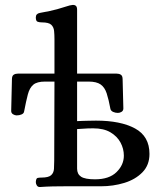

<svg xmlns="http://www.w3.org/2000/svg" viewBox="-20 -749 645 772"><path d="M140 3Q132 3 128 -3.5Q124 -10 124 -17Q125 -32 131 -33.5Q137 -35 147 -35Q175 -35 185.5 -44.5Q196 -54 197 -70Q198 -86 198 -103L199 -421H161Q129 -421 114 -408.5Q99 -396 92 -369.5Q85 -343 77 -301Q76 -293 67 -289Q58 -285 47 -285Q40 -285 32.5 -289.5Q25 -294 25 -303L28 -430Q28 -444 35 -448.5Q42 -453 52 -453H199V-591Q199 -609 197.5 -624.5Q196 -640 186 -649.5Q176 -659 148 -659Q139 -659 131.5 -661.5Q124 -664 124 -679Q124 -694 140 -697Q185 -705 210 -712Q235 -719 248 -723.5Q261 -728 271 -729Q279 -730 284.5 -726Q290 -722 290 -710V-453H449Q459 -453 466 -448.5Q473 -444 473 -430L476 -313Q476 -304 469 -299.5Q462 -295 454 -295Q444 -295 435 -299Q426 -303 424 -311Q417 -349 409 -373.5Q401 -398 384.5 -409.5Q368 -421 336 -421H290V-262Q305 -263 314.5 -263Q324 -263 335.5 -263.5Q347 -264 366 -264Q465 -264 523 -232.5Q581 -201 581 -130Q581 -85 552.5 -56Q524 -27 479.5 -13.5Q435 0 386 0H243Q217 0 193 0.5Q169 1 140 3ZM362 -28Q419 -28 448.5 -57Q478 -86 478 -123Q478 -151 464.5 -176Q451 -201 424 -217Q397 -233 355 -233Q331 -233 314.5 -231.5Q298 -230 290 -230V-71Q290 -49 306 -38.5Q322 -28 362 -28Z"/></svg>

Font: Alice
Style: Regular
Weight: 400
Designer: Ksenia Yerulevich
Foundry: Cyreal (http://www.cyreal.org/)
Version: Version 2.003; ttfautohint (v1.8.3)